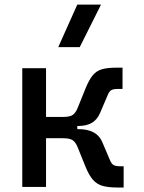

<svg xmlns="http://www.w3.org/2000/svg" viewBox="-20 -815 626 837"><path d="M261.7 -265.6 254.4 -305.2Q285.6 -305.2 298.1 -314.7Q310.5 -324.2 318.8 -345.2L352.5 -428.7Q367.7 -466.3 383.8 -486.1Q399.9 -505.9 423.8 -512.9Q447.8 -520 485.8 -520H514.2V-427.2H493.2Q475.1 -427.2 465.8 -422.4Q456.5 -417.5 449.7 -400.9L415.5 -320.8Q403.3 -293 380.1 -279.3Q356.9 -265.6 317.4 -265.6ZM77.1 0V-517.6H180.7V0ZM173.3 -212.4V-305.2H316.9V-212.4ZM490.7 2.4Q452.6 2.4 427.5 -4.6Q402.3 -11.7 385 -31.5Q367.7 -51.3 352.5 -88.9L318.8 -172.4Q310.5 -193.4 298.1 -202.9Q285.6 -212.4 254.4 -212.4L261.7 -252H322.3Q401.4 -252 425.3 -196.8L459.5 -116.7Q466.3 -100.1 475.6 -95.2Q484.9 -90.3 502.9 -90.3H519V2.4ZM233.9 -609.4 316.9 -794.9H420.4L327.6 -609.4Z"/></svg>

Font: Cascadia Code
Style: Regular
Weight: 400
Designer: Aaron Bell
Foundry: Saja Typeworks
Version: Version 2404.023